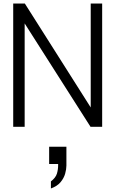

<svg xmlns="http://www.w3.org/2000/svg" viewBox="-20 -720 655 1090"><path d="M55 0V-700H121L495 -110V-700H560V0H494L120 -587V0ZM269 350V310Q296 289 303 266Q310 243 310 219V211H259V113H357V220Q357 240 350 265.5Q343 291 324 314Q305 337 269 350Z"/></svg>

Font: Panamera
Style: Regular
Weight: 400
Designer: Bastien Sozeau
Foundry: NBR — Bastien Sozeau
Version: Version 3.002; ttfautohint (v1.8.4.7-5d5b);gftools[0.9.33]